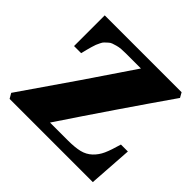

<svg xmlns="http://www.w3.org/2000/svg" viewBox="-132 -618 745 745"><g transform="rotate(45 241.0 -245.0)"><path d="M-1 -21Q166.5 -262.2 288.1 -443.8H206.1Q191.9 -443.8 180.2 -442.9Q168.5 -441.9 158.4 -439Q148.4 -436 141.1 -433.6Q133.8 -431.2 127 -424.6Q120.1 -418 115.7 -414.1Q111.3 -410.2 106.7 -400.4Q102.1 -390.6 99.6 -385Q97.2 -379.4 93.5 -366Q89.8 -352.5 87.9 -345.5Q85.9 -338.4 82 -321.8H43V-490.2H464.8L476.1 -470.2Q333 -264.6 187 -45.9H284.2Q323.7 -45.9 348.6 -52Q373.5 -58.1 391.4 -75Q409.2 -91.8 419.7 -115.2Q430.2 -138.7 441.9 -180.2H480L467.8 0H11.2Z"/></g></svg>

Font: Linguistics Pro
Style: Bold
Weight: 700
Designer: Stefan Peev, Context Ltd
Foundry: Stefan Peev, Context Ltd
Version: Version 001.000